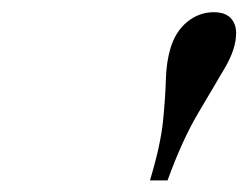

<svg xmlns="http://www.w3.org/2000/svg" viewBox="-20 -842 416 322"><path d="M231.5 -539.5Q249.5 -599 253.5 -639.8Q257.5 -680.5 258.2 -709.2Q259 -738 266 -761.5Q274.5 -789.5 294.2 -805.5Q314 -821.5 338.5 -821.5Q357.5 -821.5 366.8 -811.8Q376 -802 376 -786.5Q376 -760.5 357.5 -728.8Q339 -697 312.2 -652Q285.5 -607 261 -539.5Z"/></svg>

Font: Libre Caslon Text
Style: Italic
Weight: 400
Italic angle: -22.583°
Designer: Pablo Impallari, Rodrigo Fuenzalida, Katja Schimmel
Foundry: Pablo Impallari, Rodrigo Fuenzalida
Version: Version 2.000